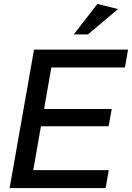

<svg xmlns="http://www.w3.org/2000/svg" viewBox="-20 -956 671 976"><path d="M188 -314H532L548 -402H204L241 -613H615L631 -704H153L29 0H517L533 -91H149ZM355 -781H427L580 -910L475 -936Z"/></svg>

Font: Geom
Style: Italic
Weight: 400
Italic angle: -10°
Version: Version 1.102